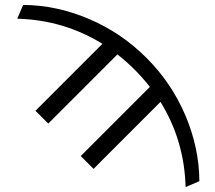

<svg xmlns="http://www.w3.org/2000/svg" viewBox="-20 -540 875 780"><path d="M632 -126 360 146 308 94 589 -187Q559 -225 527 -257Q495 -289 457 -319L176 -38L124 -90L396 -362Q239 -459 50 -464L74 -520Q210 -519 341.5 -463Q473 -407 575 -305Q677 -203 733 -71.5Q789 60 790 196L734 220Q729 31 632 -126Z"/></svg>

Font: M PLUS 1p
Style: Regular
Weight: 400
Version: Version 1.062